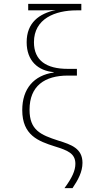

<svg xmlns="http://www.w3.org/2000/svg" viewBox="-20 -780 540 1001"><path d="M316 201H358C387 158 410 116 410 69C410 -6 352 -26 284 -47C191 -77 134 -102 134 -208C134 -332 213 -386 334 -386H381V-421H333C221 -421 157 -465 157 -560C157 -683 268 -726 379 -726H404V-760H127V-726H188C223 -726 250 -727 271 -728C184 -709 119 -662 119 -560C119 -461 180 -411 260 -404V-402C157 -387 96 -318 96 -206C96 -75 180 -44 265 -17C333 4 373 20 373 74C373 109 356 147 316 201Z"/></svg>

Font: Noto Sans Mono ExtraCondensed ExtraLight
Style: Regular
Weight: 200
Width: 2
Designer: Monotype Design Team
Foundry: Monotype Imaging Inc.
Version: Version 2.014